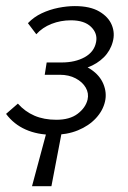

<svg xmlns="http://www.w3.org/2000/svg" viewBox="-31 -443 428 643"><path d="M76.2 180.6 129.2 -16.5H178.9L141.2 180.6ZM146.3 8.5Q94.6 8.5 54.9 -9.2Q15.1 -26.8 -10.7 -61.6L28.9 -96Q52.6 -69.3 84.4 -55.6Q116.1 -41.9 157.7 -41.9Q202.7 -41.9 229.1 -62Q255.5 -82 262.3 -109.4Q267.1 -130.7 256.1 -149.6Q245.1 -168.5 222.5 -180.5Q199.8 -192.6 169 -192.6H118.8L125.3 -233.8H175.5Q220.7 -233.8 252.7 -251.5Q284.6 -269.3 290.8 -302.2Q296.5 -331 274 -353Q251.5 -375 206.5 -375Q172.1 -375 141.5 -363Q110.9 -351 90.6 -328.3L62.5 -365.4Q82.3 -386.1 108.6 -398.5Q135 -410.9 164.2 -416.8Q193.4 -422.6 219.5 -422.6Q270.9 -422.6 301.5 -404.5Q332.2 -386.5 343.4 -359.2Q354.6 -331.9 346.6 -303Q338.6 -273 316.7 -251.1Q294.7 -229.3 262.9 -217.2Q231 -205.1 192.6 -205.1L195.8 -230.2Q243.5 -230.6 273.5 -210.6Q303.5 -190.5 315.4 -161.3Q327.3 -132 320.8 -103.5Q313.9 -72.7 290.2 -47.1Q266.5 -21.5 229.8 -6.5Q193.1 8.5 146.3 8.5Z"/></svg>

Font: Ysabeau
Style: Bold Italic
Weight: 700
Italic angle: -12°
Designer: Christian Thalmann (Catharsis Fonts)
Version: Version 2.002